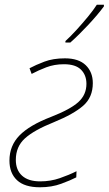

<svg xmlns="http://www.w3.org/2000/svg" viewBox="-20 -783 460 813"><path d="M149 10Q84 10 52 -20Q20 -50 20 -103Q20 -166 62.5 -209.5Q105 -253 196 -288Q278 -320 312 -351Q346 -382 346 -428Q346 -465 323 -488Q300 -511 251 -511Q210 -511 176 -498Q142 -485 114 -470L105 -494Q131 -508 168 -522Q205 -536 255 -536Q313 -536 343 -507Q373 -478 373 -431Q373 -371 332.5 -335.5Q292 -300 209 -266Q124 -232 85.5 -197Q47 -162 47 -106Q47 -63 73.5 -39Q100 -15 150 -15Q194 -15 233 -28.5Q272 -42 304 -58L303 -32Q280 -20 239.5 -5Q199 10 149 10ZM257 -603V-609Q279 -629 304.5 -657Q330 -685 353 -713Q376 -741 390 -763H420V-756Q395 -722 355 -679Q315 -636 278 -603Z"/></svg>

Font: Noto Sans Disp Thin
Style: Italic
Weight: 100
Italic angle: -12°
Designer: Monotype Design Team
Foundry: Monotype Imaging Inc.
Version: Version 2.000;GOOG;noto-source:20170915:90ef993387c0